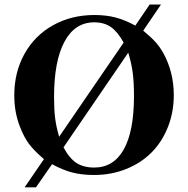

<svg xmlns="http://www.w3.org/2000/svg" viewBox="-20 -742 818 834"><path d="M679.2 -722.2 602.1 -608.9Q637.7 -579.1 655.5 -559.3Q673.3 -539.6 689 -512.2Q734.9 -428.7 734.9 -329.1Q734.9 -253.9 709 -189.2Q683.1 -124.5 637.7 -79.1Q592.3 -33.7 527.8 -7.8Q463.4 18.1 388.2 18.1Q335.4 18.1 293.9 7.3Q252.4 -3.4 206.1 -28.8L136.2 71.8H86.9L170.9 -50.8Q127.4 -87.9 105.7 -117.2Q84 -146.5 66.9 -190.9Q42 -253.4 42 -328.1Q42 -428.2 86.4 -508.1Q130.9 -587.9 210.4 -632.3Q290 -676.8 390.1 -676.8Q440.4 -676.8 481 -666.3Q521.5 -655.8 567.9 -630.9L629.9 -722.2ZM236.8 -147.9 517.1 -557.1Q490.7 -604.5 461.4 -624.8Q432.1 -645 389.2 -645Q305.2 -645 260 -560.8Q214.8 -476.6 214.8 -320.8Q214.8 -265.6 219.5 -228.8Q224.1 -191.9 236.8 -147.9ZM537.1 -513.2 255.9 -102.1Q280.8 -54.7 311.8 -34.4Q342.8 -14.2 389.2 -14.2Q473.6 -14.2 517.8 -93.3Q562 -172.4 562 -325.2Q562 -384.3 556.6 -425.3Q551.3 -466.3 537.1 -513.2Z"/></svg>

Font: Accordance
Style: Bold
Weight: 700
Version: Version 1.2 (build January 31, 2020) Miklal Software Solutio